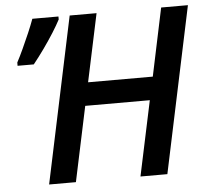

<svg xmlns="http://www.w3.org/2000/svg" viewBox="-51 -769 890 823"><g transform="rotate(-5 393.5 -357.0)"><path d="M127.4 0 278.3 -713.9H394L332 -421.9H610.4L671.9 -713.9H787.1L636.2 0H520.5L588.9 -322.3H311L242.7 0ZM37.1 -518.6V-532.7Q49.8 -556.6 64.7 -588.9Q79.6 -621.1 93.8 -654.1Q107.9 -687 117.7 -713.9H230V-701.2Q217.8 -677.7 197.8 -646Q177.7 -614.3 154.1 -581.1Q130.4 -547.9 106.9 -518.6Z"/></g></svg>

Font: Open Sans SemiBold
Style: Italic
Weight: 600
Italic angle: -12°
Designer: Monotype Design Team
Foundry: Monotype Imaging Inc.
Version: Version 3.003; ttfautohint (v1.8.4)